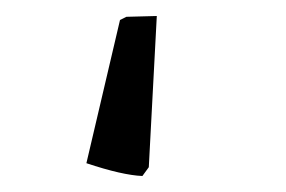

<svg xmlns="http://www.w3.org/2000/svg" viewBox="-20 12 358 240"><path d="M130 37 138 33 176 32 166 221 158 232Q133 231 88 216Z"/></svg>

Font: Alegreya SC
Style: Italic
Weight: 400
Italic angle: -7°
Designer: Juan Pablo del Peral
Foundry: Huerta Tipografica
Version: Version 2.007; ttfautohint (v1.6)